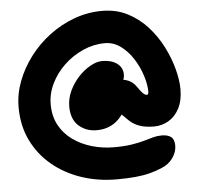

<svg xmlns="http://www.w3.org/2000/svg" viewBox="-59 -773 1041 1007"><g transform="rotate(-5 462.0 -269.5)"><path d="M515 174Q417 174 330.5 145Q244 116 177.5 61Q111 6 73 -72Q35 -150 35 -248Q35 -317 60.5 -384Q86 -451 131 -510.5Q176 -570 236.5 -615.5Q297 -661 368 -687Q439 -713 515 -713Q589 -713 648.5 -682.5Q708 -652 753 -602Q798 -552 828 -492.5Q858 -433 873.5 -374Q889 -315 889 -268Q889 -208 867.5 -167Q846 -126 810.5 -105.5Q775 -85 733 -85Q713 -85 689.5 -88.5Q666 -92 643 -102.5Q620 -113 600 -133Q575 -160 556.5 -172.5Q538 -185 509 -191L592 -201Q580 -175 564.5 -155Q549 -135 529.5 -121Q510 -107 486 -99.5Q462 -92 433 -92Q377 -92 338.5 -126.5Q300 -161 300 -228Q300 -271 319 -311Q338 -351 367.5 -382.5Q397 -414 430.5 -432.5Q464 -451 493 -451Q540 -451 570 -429.5Q600 -408 600 -370Q600 -353 591.5 -337Q583 -321 571 -310.5Q559 -300 550 -297Q522 -288 500 -273Q478 -258 466 -240.5Q454 -223 454 -206Q454 -193 459.5 -181Q465 -169 475 -160L353 -259Q370 -249 384 -245.5Q398 -242 411 -242Q423 -242 432 -252Q441 -262 459 -283Q482 -311 509 -328Q536 -345 575 -345Q601 -345 624 -334.5Q647 -324 663 -300Q679 -277 688 -267.5Q697 -258 702.5 -256Q708 -254 712 -254Q715 -254 716.5 -256.5Q718 -259 719 -262Q720 -265 720 -268Q720 -307 705 -354.5Q690 -402 662.5 -445Q635 -488 597.5 -515.5Q560 -543 515 -543Q455 -543 399 -518Q343 -493 299 -451Q255 -409 229.5 -356.5Q204 -304 204 -248Q204 -185 230 -137.5Q256 -90 300.5 -58.5Q345 -27 400.5 -11Q456 5 515 5Q570 5 608.5 -1Q647 -7 674.5 -15Q702 -23 724 -29Q746 -35 769 -35Q802 -35 819 -21.5Q836 -8 836 24Q836 58 814 89Q792 120 755 135Q725 148 690.5 157Q656 166 613.5 170Q571 174 515 174Z"/></g></svg>

Font: Shantell Sans ExtraBold
Style: Regular
Weight: 800
Designer: Stephen Nixon, Anya Danilova, Shantell Martin
Foundry: Arrow Type
Version: Version 1.011;[c5ecc13dd]